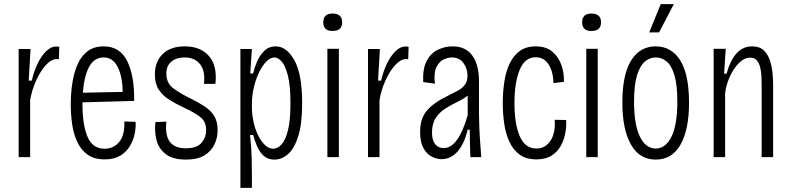

<svg xmlns="http://www.w3.org/2000/svg" viewBox="-20 -766 3857 936"><path d="M71 0V-527H129L120 -373H135Q144 -414 161.5 -452Q179 -490 203 -514.5Q227 -539 252 -539Q257 -539 261 -539Q265 -539 269 -538L267 -477Q264 -478 261.5 -478Q259 -478 257 -478Q230 -478 203 -448Q176 -418 155.5 -372Q135 -326 127 -278V0Z M491 11Q439 11 406.5 -12.5Q374 -36 356 -75.5Q338 -115 331.5 -162Q325 -209 325 -257Q325 -313 333 -363.5Q341 -414 359 -454Q377 -494 408 -517Q439 -540 485 -540Q565 -540 600.5 -467.5Q636 -395 634 -274L382 -267Q382 -263 382 -258Q382 -158 406.5 -99.5Q431 -41 490 -41Q534 -41 561.5 -74.5Q589 -108 586 -174L641 -172Q643 -145 636.5 -113.5Q630 -82 613 -53.5Q596 -25 566 -7Q536 11 491 11ZM485 -486Q440 -486 415 -441Q390 -396 384 -314L578 -318Q577 -394 553.5 -440Q530 -486 485 -486Z M887 12Q822 12 787.5 -15Q753 -42 742.5 -84.5Q732 -127 738 -171L791 -173Q784 -106 808 -74.5Q832 -43 886 -43Q940 -43 962.5 -70Q985 -97 985 -131Q985 -173 957 -195Q929 -217 875 -242Q837 -260 805 -280Q773 -300 754 -329Q735 -358 735 -403Q735 -465 773 -502.5Q811 -540 881 -540Q958 -540 999 -492.5Q1040 -445 1030 -357H974Q982 -418 956 -452Q930 -486 880 -486Q841 -486 816 -466Q791 -446 791 -407Q791 -361 823.5 -336.5Q856 -312 903 -289Q942 -270 973.5 -250Q1005 -230 1023 -202.5Q1041 -175 1041 -131Q1041 -95 1025.5 -62Q1010 -29 976.5 -8.5Q943 12 887 12Z M1152 150V-527H1208L1200 -408H1214Q1220 -435 1233 -465.5Q1246 -496 1268.5 -518Q1291 -540 1324 -540Q1377 -540 1415 -472.5Q1453 -405 1453 -262Q1453 -162 1434 -102Q1415 -42 1384.5 -15Q1354 12 1318 12Q1286 12 1266 -6Q1246 -24 1234 -51.5Q1222 -79 1214 -108H1199Q1206 -45 1207 6.5Q1208 58 1208 89V150ZM1312 -41Q1333 -41 1352.5 -62Q1372 -83 1384 -131.5Q1396 -180 1396 -263Q1396 -346 1384 -395Q1372 -444 1354 -465Q1336 -486 1318 -486Q1299 -486 1279.5 -467Q1260 -448 1244 -415.5Q1228 -383 1218 -342Q1208 -301 1208 -258V-244Q1208 -210 1215.5 -174Q1223 -138 1237.5 -108Q1252 -78 1271 -59.5Q1290 -41 1312 -41Z M1576 0V-528H1632V0ZM1601 -615Q1556 -615 1556 -657Q1556 -700 1601 -700Q1648 -700 1648 -657Q1648 -615 1601 -615Z M1774 0V-527H1832L1823 -373H1838Q1847 -414 1864.5 -452Q1882 -490 1906 -514.5Q1930 -539 1955 -539Q1960 -539 1964 -539Q1968 -539 1972 -538L1970 -477Q1967 -478 1964.5 -478Q1962 -478 1960 -478Q1933 -478 1906 -448Q1879 -418 1858.5 -372Q1838 -326 1830 -278V0Z M2133 10Q2110 10 2085.5 -2Q2061 -14 2044.5 -43.5Q2028 -73 2028 -123Q2028 -188 2061 -227Q2094 -266 2167 -301Q2191 -313 2212 -324Q2233 -335 2246 -352.5Q2259 -370 2259 -398Q2259 -431 2239.5 -458.5Q2220 -486 2182 -486Q2166 -486 2144.5 -477Q2123 -468 2108.5 -440.5Q2094 -413 2100 -358L2043 -366Q2040 -431 2060 -469Q2080 -507 2114.5 -523.5Q2149 -540 2186 -540Q2251 -540 2283 -494.5Q2315 -449 2315 -372V-215Q2315 -189 2316.5 -150Q2318 -111 2321 -71Q2324 -31 2326 0H2273Q2272 -31 2271 -67Q2270 -103 2270 -134H2260Q2242 -61 2209 -25.5Q2176 10 2133 10ZM2143 -44Q2214 -44 2260 -204V-300Q2239 -283 2209.5 -269Q2180 -255 2152 -237.5Q2124 -220 2105 -192Q2086 -164 2086 -120Q2086 -82 2101.5 -63Q2117 -44 2143 -44Z M2595 11Q2545 11 2513 -12.5Q2481 -36 2463 -75.5Q2445 -115 2438 -163.5Q2431 -212 2431 -262Q2431 -317 2438.5 -367Q2446 -417 2464.5 -456Q2483 -495 2514 -517.5Q2545 -540 2591 -540Q2643 -540 2673.5 -513.5Q2704 -487 2717.5 -447Q2731 -407 2729 -367L2678 -361Q2678 -393 2668.5 -422Q2659 -451 2640 -469Q2621 -487 2591 -487Q2539 -487 2513.5 -425.5Q2488 -364 2488 -263Q2488 -161 2514 -101.5Q2540 -42 2595 -42Q2639 -42 2664 -80.5Q2689 -119 2684 -182L2740 -181Q2742 -151 2736 -118Q2730 -85 2714 -55.5Q2698 -26 2669 -7.5Q2640 11 2595 11Z M2838 0V-528H2894V0ZM2863 -615Q2818 -615 2818 -657Q2818 -700 2863 -700Q2910 -700 2910 -657Q2910 -615 2863 -615Z M3177 12Q3097 12 3055.5 -62Q3014 -136 3014 -266Q3014 -403 3057 -471.5Q3100 -540 3176 -540Q3253 -540 3296 -472Q3339 -404 3339 -265Q3339 -134 3297.5 -61Q3256 12 3177 12ZM3177 -42Q3225 -42 3253.5 -100Q3282 -158 3282 -271Q3282 -352 3268 -399Q3254 -446 3230 -466Q3206 -486 3177 -486Q3148 -486 3124 -466Q3100 -446 3085.5 -399Q3071 -352 3071 -270Q3071 -158 3099.5 -100Q3128 -42 3177 -42ZM3193 -608H3145L3201 -746H3265Z M3459 0V-528H3518L3510 -407H3522Q3559 -540 3646 -540Q3685 -540 3706 -518Q3727 -496 3736 -463.5Q3745 -431 3747 -399.5Q3749 -368 3749 -349V0H3693V-351Q3693 -370 3692 -393Q3691 -416 3686 -437Q3681 -458 3669.5 -471.5Q3658 -485 3637 -485Q3608 -485 3581.5 -458Q3555 -431 3537 -390.5Q3519 -350 3515 -310V0Z"/></svg>

Font: Bricolage Grotesque 10pt Condensed ExtraLight
Style: Regular
Weight: 200
Width: 3
Designer: Mathieu Triay
Foundry: Atelier Triay
Version: Version 1.000; ttfautohint (v1.8.4.7-5d5b);gftools[0.9.32]